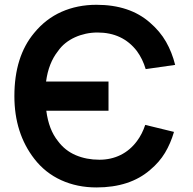

<svg xmlns="http://www.w3.org/2000/svg" viewBox="-20 -786 824 821"><path d="M601 -252 724 -222Q709.5 -172.5 685.5 -132.5Q661.5 -92.5 622 -59.5Q535.5 15.5 392.5 15.5Q310 15.5 241.8 -15.5Q173.5 -46.5 127 -106.5Q41.5 -216.5 41.5 -375Q41.5 -544 126 -645Q175.5 -705.5 243.2 -735.5Q311 -765.5 392.5 -765.5Q534.5 -765.5 621 -689.5Q664.5 -652 690 -607.2Q715.5 -562.5 729 -508.5L603 -490.5Q590 -534 565.5 -567.5Q504.5 -647 397 -647Q371.5 -647 347 -641.8Q322.5 -636.5 300.5 -626.5Q278.5 -616.5 260 -601.8Q241.5 -587 228 -567.5Q187.5 -516.5 177 -437.5H444V-312.5H178Q188.5 -231 228 -182.5Q258 -142 303.8 -122.5Q349.5 -103 405 -103Q454.5 -103 495.5 -123.2Q536.5 -143.5 565.5 -182.5Q588 -212.5 601 -252Z"/></svg>

Font: Russisch Sans
Style: Bold
Weight: 700
Designer: Michael Sharanda (font) & Cristiano Sobral (main changes)
Foundry: Michael Sharanda
Version: Version 2.00;September 8, 2020;FontCreator 13.0.0.2681 64-bi